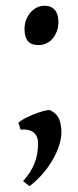

<svg xmlns="http://www.w3.org/2000/svg" viewBox="-20 -489 269 658"><path d="M190.4 -34.2Q190.4 -15.1 182.9 8.8Q175.3 32.7 161.1 57.6Q147 82.5 126.7 106.2Q106.4 129.9 81.1 148.9L59.1 131.8Q72.8 116.2 82.3 101.6Q91.8 86.9 98.1 71.3Q104.5 55.7 107.4 38.3Q110.4 21 110.4 0Q110.4 -21.5 96.2 -34.2Q82 -46.9 50.8 -44.9L43 -67.9Q47.4 -73.7 61.5 -81.3Q75.7 -88.9 92.5 -95.9Q109.4 -103 125.7 -107.7Q142.1 -112.3 150.9 -111.8Q174.3 -100.6 182.4 -81.3Q190.4 -62 190.4 -34.2ZM180.2 -414.1Q180.2 -397 175 -382.6Q169.9 -368.2 160.9 -357.4Q151.9 -346.7 139.4 -340.6Q127 -334.5 112.8 -334.5Q86.4 -334.5 75.2 -348.6Q64 -362.8 64 -389.2Q64 -405.8 69.3 -420.2Q74.7 -434.6 84 -445.6Q93.3 -456.5 105.7 -462.9Q118.2 -469.2 131.8 -469.2Q156.2 -469.2 168.2 -454.8Q180.2 -440.4 180.2 -414.1Z"/></svg>

Font: Gentium Plus Afr
Style: Regular
Weight: 400
Designer: J. Victor Gaultney, Annie Olsen, Iska Routamaa, Becca Hirsbrunner
Foundry: SIL International
Version: Version 5.000